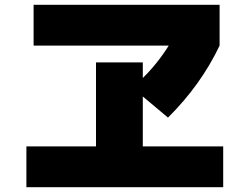

<svg xmlns="http://www.w3.org/2000/svg" viewBox="-20 -760 1040 800"><path d="M120 -570V-740H895V-570Q817 -406 680 -270L575 -358V-150H910V20H90V-150H380V-500H575V-435Q637 -496 683 -570Z"/></svg>

Font: M PLUS 1p Black
Style: Regular
Weight: 900
Version: Version 1.061